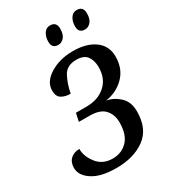

<svg xmlns="http://www.w3.org/2000/svg" viewBox="-224 -1030 1008 1146"><g transform="rotate(-30 280.5 -457.0)"><path d="M231 11Q353 11 429.5 -45.5Q506 -102 506 -221Q506 -288 466 -324.5Q426 -361 378 -369Q455 -380 507 -432.5Q559 -485 559 -569Q559 -642 503 -683Q447 -724 353 -724Q263 -724 196 -683Q129 -642 129 -581Q129 -540 154.5 -525Q180 -510 216 -510Q227 -571 253 -620Q279 -669 345 -669Q398 -669 419 -639Q440 -609 440 -565Q440 -486 389.5 -441Q339 -396 260 -396H186L174 -340H247Q320 -340 351.5 -305Q383 -270 383 -217Q383 -132 342.5 -90.5Q302 -49 241 -49Q171 -49 132.5 -100Q94 -151 96 -199Q58 -199 34.5 -177Q11 -155 11 -116Q11 -64 68.5 -26.5Q126 11 231 11ZM483 -799Q505 -799 522.5 -818.5Q540 -838 540 -878Q540 -925 496 -925Q469 -925 454 -901.5Q439 -878 439 -845Q439 -799 483 -799ZM299 -799Q321 -799 338.5 -818.5Q356 -838 356 -878Q356 -925 312 -925Q285 -925 270 -901.5Q255 -878 255 -845Q255 -799 299 -799Z"/></g></svg>

Font: Noto Serif SemiCondensed Semi
Style: Italic
Weight: 600
Width: 4
Italic angle: -12°
Designer: Monotype Design Team
Foundry: Monotype Imaging Inc.
Version: Version 1.901